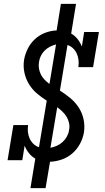

<svg xmlns="http://www.w3.org/2000/svg" viewBox="-20 -863 540 990"><path d="M137 107 162 -45Q143 -56 129 -73.5Q115 -91 107 -112L95 -37H19L49 -218H125Q122 -200 124 -182Q126 -164 133 -148.5Q140 -133 152.5 -121Q165 -109 181 -104L221 -344Q194 -361 170 -381.5Q146 -402 129.5 -429Q113 -456 106 -488Q99 -520 104 -554Q109 -583 123 -611.5Q137 -640 160.5 -661.5Q184 -683 213 -694Q242 -705 272 -706L294 -843H372L347 -690Q366 -679 380 -661.5Q394 -644 402 -623L414 -698H490L460 -517H384Q387 -535 385 -553Q383 -571 376 -586.5Q369 -602 356.5 -614Q344 -626 328 -631L289 -396Q316 -379 341.5 -358Q367 -337 385 -310Q403 -283 410.5 -249.5Q418 -216 413 -181Q408 -151 393 -122.5Q378 -94 353.5 -72.5Q329 -51 298.5 -40.5Q268 -30 238 -29L215 107ZM235 -430 269 -634Q253 -630 237.5 -622Q222 -614 210 -602Q198 -590 190.5 -574.5Q183 -559 181 -543Q178 -526 181 -509Q184 -492 191.5 -477.5Q199 -463 210.5 -451.5Q222 -440 235 -430ZM240 -101Q257 -104 273.5 -111.5Q290 -119 303.5 -131.5Q317 -144 325.5 -160Q334 -176 336 -192Q340 -211 336 -229Q332 -247 323 -261.5Q314 -276 301.5 -288Q289 -300 275 -310Z"/></svg>

Font: Iosevka Curly Slab
Style: Italic
Weight: 400
Italic angle: -9°
Monospace: yes
Designer: Belleve Invis
Foundry: Belleve Invis
Version: Version 22.1.2; ttfautohint (v1.8.4)